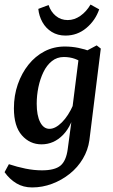

<svg xmlns="http://www.w3.org/2000/svg" viewBox="-28 -629 497 842"><path d="M113 193Q74 193 44 175Q14 157 -8 126L11 91Q47 103 84 110.5Q121 118 156 118Q212 118 237 97.5Q262 77 269 25L288 -117V-144L319 -389L396 -430L414 -416L364 -14Q358 29 335.5 67Q313 105 278 133Q243 161 200.5 177Q158 193 113 193ZM154 4Q103 4 68 -35.5Q33 -75 33 -154Q33 -210 50 -259Q67 -308 97 -345.5Q127 -383 167.5 -404Q208 -425 256 -425Q287 -425 316 -419Q345 -413 368 -404L342 -346Q323 -363 300.5 -371Q278 -379 252 -379Q222 -379 199.5 -361Q177 -343 162.5 -313Q148 -283 140.5 -247Q133 -211 133 -174Q133 -123 148 -93.5Q163 -64 189 -64Q215 -64 243.5 -92.5Q272 -121 293 -169L306 -162Q289 -79 248.5 -37.5Q208 4 154 4ZM259 -473Q225 -473 199 -489Q173 -505 158 -532Q143 -559 140 -590L185 -607Q195 -577 217 -559Q239 -541 269 -541Q298 -541 324.5 -559.5Q351 -578 369 -609L407 -588Q390 -539 350.5 -506Q311 -473 259 -473Z"/></svg>

Font: Rasa Medium
Style: Italic
Weight: 500
Italic angle: -7.10001°
Designer: Anna Giedrys (Yrsa+Rasa design), David Brezina (Yrsa art-direction, Rasa art-direction, design)
Foundry: Rosetta Type Foundry
Version: Version 2.004